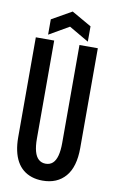

<svg xmlns="http://www.w3.org/2000/svg" viewBox="-92 -861 550 920"><g transform="rotate(10 183.0 -400.5)"><path d="M183 10.7Q153.7 10.7 130 2.8Q106.3 -5 88.2 -19.8Q70 -34.7 57.5 -57Q45 -79.3 38.7 -108.7Q32.3 -138 32.3 -174.3V-660H121.7V-183Q121.7 -146.3 128.5 -121.3Q135.3 -96.3 149.3 -84Q163.3 -71.7 183.7 -71.7Q204 -71.7 217.7 -84Q231.3 -96.3 238 -121.3Q244.7 -146.3 244.7 -183V-660H334V-174.3Q334 -82.3 293.8 -35.8Q253.7 10.7 183 10.7ZM88 -682.7V-757.3L185 -812.3L281.3 -757.3V-682.7L185 -738.7Z"/></g></svg>

Font: Bricolage Grotesque 96pt ExtraBold Condensed
Style: Regular
Weight: 800
Width: 3
Version: Version 1.001;gftools[0.9.33.dev8+g029e19f]